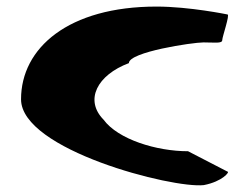

<svg xmlns="http://www.w3.org/2000/svg" viewBox="-20 -574 757 584"><path d="M44 -272C44 -118 505 0 600 -11C657 -22 680 -52 672 -52L552 -114C456 -114 339 -150 295 -210C236 -270 276 -346 372 -382C372 -416 566 -445 599 -445C633 -445 656 -441 656 -452C656 -462 680 -530 672 -530C672 -530 556 -554 456 -554C188 -554 44 -428 44 -272Z"/></svg>

Font: Ampere
Style: UltExt
Weight: 400
Version: Version 1